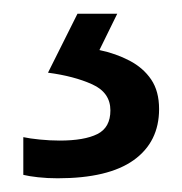

<svg xmlns="http://www.w3.org/2000/svg" viewBox="-20 -20 265 280"><path d="M212 139Q212 187 175 213.5Q138 240 64 240Q49 240 35.5 238.5Q22 237 14 235V180Q23 182 38 183.5Q53 185 67 185Q103 185 122 175.5Q141 166 141 141Q141 115 114.5 103Q88 91 50 86L93 0H151L125 53Q149 58 169 68.5Q189 79 200.5 96Q212 113 212 139Z"/></svg>

Font: Noto Sans Telugu
Style: Regular
Weight: 400
Designer: Jelle Bosma - Monotype Design Team
Foundry: Monotype Imaging Inc.
Version: Version 2.003